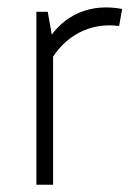

<svg xmlns="http://www.w3.org/2000/svg" viewBox="-20 -508 370 528"><path d="M80.1 -475.6H111.3L126 -392.6V0H80.1ZM110.8 -395.5Q143.6 -449.7 197 -472.7Q250.5 -495.6 315.9 -483.4L307.6 -436.5Q247.6 -444.3 197.3 -418Q147 -391.6 115.7 -335.4Z"/></svg>

Font: DavidDev Light
Style: Regular
Weight: 300
Designer: David.dev
Foundry: David.dev
Version: Version 1.001;FEAKit 1.0